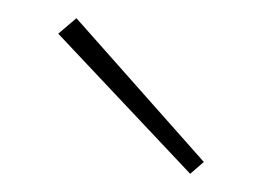

<svg xmlns="http://www.w3.org/2000/svg" viewBox="-20 -703 283 211"><path d="M44 -666 64 -683 204 -525 189 -512Z"/></svg>

Font: Ysabeau Extralight
Style: Regular
Weight: 200
Designer: Christian Thalmann (Catharsis Fonts)
Version: Version 0.003